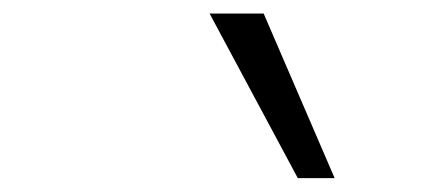

<svg xmlns="http://www.w3.org/2000/svg" viewBox="-20 -841 660 284"><path d="M420.5 -577.5H475L370 -821H290Z"/></svg>

Font: Monaspace Neon ExtraLight
Style: Italic
Weight: 200
Italic angle: -11°
Designer: Riley Cran & the Lettermatic Team
Foundry: Lettermatic
Version: Version 1.200 (Monaspace Neon)